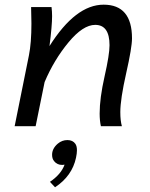

<svg xmlns="http://www.w3.org/2000/svg" viewBox="-20 -543 646 826"><path d="M504.4 0H414.1Q408.7 -23.9 408.7 -54.7Q408.7 -120.6 429.9 -214.4Q451.2 -308.1 451.2 -348.6Q451.2 -436 389.6 -436Q336.9 -436 274.7 -360.8Q212.4 -285.6 171.9 -189.9L133.3 0H43L104.5 -305.2Q115.2 -358.4 115.2 -441.9L113.8 -512.7H201.7Q204.1 -493.2 204.1 -473.6Q204.1 -432.1 192.9 -344.7Q305.2 -522.9 425.8 -522.9Q547.9 -522.9 547.9 -377.9Q547.9 -338.4 522.7 -227.3Q497.6 -116.2 497.6 -60.5Q497.6 -23.9 504.4 0ZM216.8 262.7 194.8 239.3Q242.7 207 257.8 165.5Q252.4 166.5 247.6 166.5Q225.6 166.5 212.9 150.4Q204.1 140.1 204.1 123Q204.1 95.7 229 74.7Q247.1 59.6 270 59.6Q293 59.6 304.2 75.7Q311 85.4 311 103.5Q311 116.7 307.1 135.3Q290.5 213.9 216.8 262.7Z"/></svg>

Font: Cadman
Style: Italic
Weight: 400
Italic angle: -12°
Designer: Paul James MIller
Foundry: High-Logic / Made with FontCreator
Version: Version 2.114;March 28, 2021;FontCreator 13.0.0.2683 64-bit